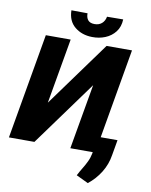

<svg xmlns="http://www.w3.org/2000/svg" viewBox="-122 -985 1002 1275"><g transform="rotate(10 379.5 -347.5)"><path d="M206.1 -272 524.9 -710.9H696.3L573.2 0H405.8L482.4 -438.5L163.6 0H-8.3L115.2 -710.9H282.7ZM494.1 -902.3 603 -903.3Q601.1 -853 575 -819.1Q548.8 -785.2 507.8 -768.3Q466.8 -751.5 419.4 -752.4Q350.1 -753.4 302.5 -792.2Q254.9 -831.1 253.9 -903.3L362.8 -902.3Q362.3 -874 375.7 -857.2Q389.2 -840.3 419.4 -839.8Q449.7 -839.4 469.2 -856.2Q488.8 -873 494.1 -902.3ZM705.1 -106.9 687 -2.9Q677.2 60.1 643.6 114.5Q609.9 168.9 560.1 208L479 169.4Q493.2 141.6 508.8 116.5Q524.4 91.3 537.1 64.7Q549.8 38.1 555.7 6.8L575.7 -106.9Z"/></g></svg>

Font: Roboto Black
Style: Italic
Weight: 900
Italic angle: -12°
Designer: Christian Robertson
Foundry: Google
Version: Version 3.0; 2020